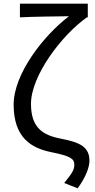

<svg xmlns="http://www.w3.org/2000/svg" viewBox="-20 -816 513 1041"><path d="M401 205C446 144 465 89 465 56C465 -18 416 -44 311 -64C211 -83 148 -124 148 -253C148 -405 313 -624 451 -722H456V-796H88V-722C160 -726 292 -727 354 -728C217 -624 54 -416 54 -249C54 -70 149 -13 258 9C361 30 383 44 383 77C383 107 368 127 328 176Z"/></svg>

Font: Noto Sans Mono CJK SC
Style: Regular
Weight: 400
Designer: Ryoko NISHIZUKA 西塚涼子 (kana, bopomofo & ideographs); Paul D. Hunt (Latin, Greek & Cyrillic); Sandoll Communications 산돌커뮤니
Foundry: Adobe
Version: Version 2.004;hotconv 1.0.118;makeotfexe 2.5.65603